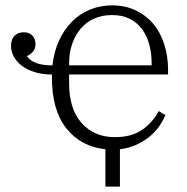

<svg xmlns="http://www.w3.org/2000/svg" viewBox="-20 -544 696 714"><path d="M426 150H372V11Q280 1 226.5 -67Q173 -135 173 -256V-267Q138 -267 110 -275.5Q82 -284 62.5 -298.5Q43 -313 32 -332.5Q21 -352 21 -373Q21 -398 34 -411Q47 -424 69 -424Q88 -424 100 -412Q112 -400 112 -379Q112 -363 102.5 -352Q93 -341 81 -336V-334Q93 -317 116.5 -309Q140 -301 172 -301H175Q181 -353 200 -394Q219 -435 248 -464Q277 -493 315 -508.5Q353 -524 397 -524Q445 -524 483.5 -506Q522 -488 549 -456.5Q576 -425 590.5 -380.5Q605 -336 605 -284V-267H237V-235Q237 -138 284 -86Q331 -34 407 -34Q470 -34 509.5 -62Q549 -90 570 -131L595 -116Q586 -94 571 -73Q556 -52 535 -35Q514 -18 486.5 -5.5Q459 7 426 11ZM397 -488Q360 -488 330.5 -475Q301 -462 280.5 -438Q260 -414 248.5 -381Q237 -348 237 -308V-301H544V-307Q544 -346 535 -379Q526 -412 507.5 -436.5Q489 -461 461.5 -474.5Q434 -488 397 -488Z"/></svg>

Font: IBM Plex Serif Light
Style: Regular
Weight: 300
Designer: Mike Abbink, Paul van der Laan, Pieter van Rosmalen
Foundry: Bold Monday
Version: Version 3.001